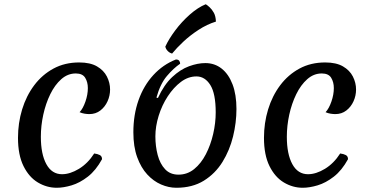

<svg xmlns="http://www.w3.org/2000/svg" viewBox="-20 -872 1747 907"><path d="M173 -226Q173 -144 199 -96.5Q225 -49 273 -49Q311 -49 353 -74.5Q395 -100 425 -147Q441 -145 451.5 -139.5Q462 -134 462 -120Q433 -67 395 -37.5Q357 -8 318.5 3.5Q280 15 248 15Q201 15 159 -10Q117 -35 91 -87.5Q65 -140 65 -221Q65 -291 84.5 -355Q104 -419 141.5 -469Q179 -519 232.5 -548Q286 -577 354 -577Q406 -577 438 -558.5Q470 -540 485 -510.5Q500 -481 500 -449Q500 -420 488 -393.5Q476 -367 454 -350Q432 -333 402 -333Q392 -333 379.5 -335Q367 -337 356 -342Q372 -359 383.5 -392Q395 -425 395 -456Q395 -484 382.5 -504.5Q370 -525 338 -525Q300 -525 269.5 -498Q239 -471 217.5 -427Q196 -383 184.5 -330.5Q173 -278 173 -226Z M813 15Q777 15 741 -0.5Q705 -16 675.5 -48Q646 -80 628 -129.5Q610 -179 610 -247Q610 -330 634.5 -399Q659 -468 704.5 -517.5Q750 -567 811 -591Q822 -591 826.5 -585Q831 -579 831 -571Q800 -550 768.5 -513Q737 -476 719 -411L726 -409Q755 -472 793.5 -508Q832 -544 873 -559Q914 -574 950 -574Q994 -574 1027 -548Q1060 -522 1078.5 -473.5Q1097 -425 1097 -357Q1097 -293 1081 -227.5Q1065 -162 1031 -107Q997 -52 943 -18.5Q889 15 813 15ZM823 -47Q865 -47 897.5 -73.5Q930 -100 952.5 -143.5Q975 -187 987 -239Q999 -291 999 -341Q999 -430 973.5 -470.5Q948 -511 908 -511Q869 -511 834.5 -485Q800 -459 772.5 -417Q745 -375 729.5 -325Q714 -275 714 -228Q714 -181 725 -139.5Q736 -98 760 -72.5Q784 -47 823 -47ZM761 -652Q777 -687 807.5 -728Q838 -769 876.5 -803Q915 -837 952 -852Q959 -848 970 -838Q981 -828 990 -812Q999 -796 1000 -770Q958 -757 918 -731Q878 -705 846 -675Q814 -645 793 -619Q781 -622 772 -631.5Q763 -641 761 -652Z M1335 -226Q1335 -144 1361 -96.5Q1387 -49 1435 -49Q1473 -49 1515 -74.5Q1557 -100 1587 -147Q1603 -145 1613.5 -139.5Q1624 -134 1624 -120Q1595 -67 1557 -37.5Q1519 -8 1480.5 3.5Q1442 15 1410 15Q1363 15 1321 -10Q1279 -35 1253 -87.5Q1227 -140 1227 -221Q1227 -291 1246.5 -355Q1266 -419 1303.5 -469Q1341 -519 1394.5 -548Q1448 -577 1516 -577Q1568 -577 1600 -558.5Q1632 -540 1647 -510.5Q1662 -481 1662 -449Q1662 -420 1650 -393.5Q1638 -367 1616 -350Q1594 -333 1564 -333Q1554 -333 1541.5 -335Q1529 -337 1518 -342Q1534 -359 1545.5 -392Q1557 -425 1557 -456Q1557 -484 1544.5 -504.5Q1532 -525 1500 -525Q1462 -525 1431.5 -498Q1401 -471 1379.5 -427Q1358 -383 1346.5 -330.5Q1335 -278 1335 -226Z"/></svg>

Font: Merienda
Style: Regular
Weight: 400
Designer: Eduardo Rodriguez Tunni
Foundry: Eduardo Rodriguez Tunni
Version: Version 2.001